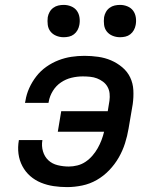

<svg xmlns="http://www.w3.org/2000/svg" viewBox="-20 -756 640 784"><path d="M254 8Q226 8 199 4Q172 0 147.5 -10Q123 -20 103.5 -37Q84 -54 71.5 -77.5Q59 -101 55.5 -128Q52 -155 57 -183V-184H153V-183Q149 -160 155.5 -138Q162 -116 177.5 -101.5Q193 -87 215.5 -81.5Q238 -76 261 -76Q278 -76 296 -80.5Q314 -85 329.5 -95.5Q345 -106 357.5 -120.5Q370 -135 379 -151Q388 -167 394.5 -184Q401 -201 405 -218H216L230 -302H420L427 -345Q429 -360 427.5 -374.5Q426 -389 419 -401.5Q412 -414 400.5 -422.5Q389 -431 376 -436Q363 -441 348 -442.5Q333 -444 318 -444Q295 -444 272 -438.5Q249 -433 229 -419.5Q209 -406 196 -385Q183 -364 179 -341L178 -336H82L84 -345Q88 -371 99.5 -396.5Q111 -422 128.5 -444.5Q146 -467 169.5 -483.5Q193 -500 219 -510Q245 -520 271.5 -524Q298 -528 325 -528Q353 -528 381 -524Q409 -520 433.5 -509.5Q458 -499 479 -481.5Q500 -464 511.5 -440Q523 -416 524.5 -388Q526 -360 522 -331L505 -231Q500 -201 490.5 -171Q481 -141 465 -113Q449 -85 426 -61Q403 -37 375 -21Q347 -5 315.5 1.5Q284 8 254 8ZM470 -604Q454 -604 439.5 -610Q425 -616 416 -627.5Q407 -639 405 -654.5Q403 -670 405 -686Q407 -697 412.5 -707Q418 -717 427.5 -724Q437 -731 448 -733.5Q459 -736 470 -736Q486 -736 500.5 -730Q515 -724 523.5 -712.5Q532 -701 534.5 -685.5Q537 -670 534 -654Q532 -643 526.5 -633Q521 -623 512 -616Q503 -609 492 -606.5Q481 -604 470 -604ZM240 -604Q224 -604 209.5 -610Q195 -616 186 -627.5Q177 -639 175 -654.5Q173 -670 175 -686Q177 -697 182.5 -707Q188 -717 197.5 -724Q207 -731 218 -733.5Q229 -736 240 -736Q256 -736 270.5 -730Q285 -724 293.5 -712.5Q302 -701 304.5 -685.5Q307 -670 304 -654Q302 -643 296.5 -633Q291 -623 282 -616Q273 -609 262 -606.5Q251 -604 240 -604Z"/></svg>

Font: Iosevka Aile Medium
Style: Italic
Weight: 500
Italic angle: -9°
Designer: Belleve Invis
Foundry: Belleve Invis
Version: Version 31.1.0; ttfautohint (v1.8.4)